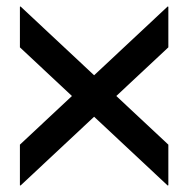

<svg xmlns="http://www.w3.org/2000/svg" viewBox="-20 -554 582 595"><path d="M501.7 20V-105.7L43.6 -534L41.7 -533V-407.3L499.7 21ZM501.7 -407.3V-533L499.7 -534L41.7 -105.7V20L43.6 21Z"/></svg>

Font: Lineal Thin
Style: Regular
Weight: 200
Designer: Created by Frank Adebiaye with contributions from Anton Moglia & Ariel Martín Pérez
Created by Frank ADEBIAYE with FontF
Foundry: Velvetyne Type Foundry
Version: Version 2.000;Glyphs 3.2 (3227)